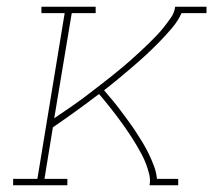

<svg xmlns="http://www.w3.org/2000/svg" viewBox="-20 -550 640 570"><path d="M19 0V-19H91L172 -511H103V-530H264V-511H193L141 -199Q156 -209 170.5 -219Q185 -229 199.5 -239Q214 -249 228 -259.5Q242 -270 256 -281Q270 -292 284 -302.5Q298 -313 312 -324.5Q326 -336 339.5 -347Q353 -358 366.5 -370Q380 -382 393 -394Q406 -406 418.5 -418Q431 -430 443.5 -443Q456 -456 467 -470Q478 -484 488 -498.5Q498 -513 500 -530H593V-511H519Q508 -487 490 -466Q472 -445 453 -425.5Q434 -406 414 -387.5Q394 -369 373.5 -351.5Q353 -334 332 -316.5Q311 -299 289 -282Q301 -268 313.5 -253Q326 -238 337.5 -222.5Q349 -207 360.5 -191.5Q372 -176 382.5 -160Q393 -144 403 -127.5Q413 -111 421.5 -93.5Q430 -76 437 -57.5Q444 -39 446 -19H509V0H424Q427 -16 423 -32.5Q419 -49 413.5 -63.5Q408 -78 400.5 -92Q393 -106 385 -119.5Q377 -133 368.5 -146Q360 -159 351 -172Q342 -185 332.5 -197.5Q323 -210 313.5 -222.5Q304 -235 294 -247Q284 -259 274 -271Q240 -245 206 -220.5Q172 -196 137 -172L112 -19H180V0Z"/></svg>

Font: Iosevka Curly Slab ThExObl
Style: Regular
Weight: 100
Width: 7
Italic angle: -9°
Monospace: yes
Designer: Belleve Invis
Foundry: Belleve Invis
Version: Version 11.1.0; ttfautohint (v1.8.3)